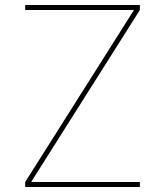

<svg xmlns="http://www.w3.org/2000/svg" viewBox="-20 -750 662 770"><path d="M516 -708V-710H81V-730H541V-710L106 -22V-20H541V0H81V-20Z"/></svg>

Font: Mplus 1p Thin
Style: Regular
Weight: 250
Version: Version 1.061